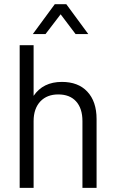

<svg xmlns="http://www.w3.org/2000/svg" viewBox="-20 -909 561 929"><path d="M75.2 -690.4H142.6V-445.3Q188.5 -512.7 279.3 -512.7Q358.4 -512.7 402.3 -465.8Q447.3 -418 447.3 -333V0H378.9V-323.2Q378.9 -384.8 347.7 -418.9Q317.4 -452.1 261.7 -452.1Q208 -452.1 175.8 -418.9Q142.6 -383.8 142.6 -323.2V0H75.2ZM245.1 -888.7H300.8L407.2 -744.1H345.7L273.4 -839.8L200.2 -744.1H138.7Z"/></svg>

Font: DINish
Style: Regular
Weight: 400
Designer: Bert Driehuis
Foundry: Playbeing
Version: Version 3.008; git-95204e4c-release